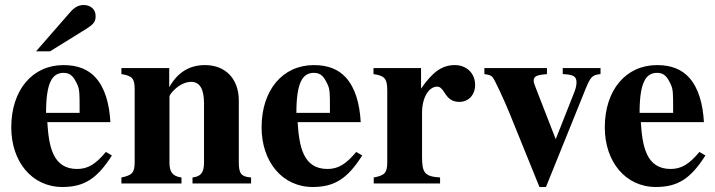

<svg xmlns="http://www.w3.org/2000/svg" viewBox="-20 -733 2855 767"><path d="M298 -282H164C164 -402 188 -442 234 -442C263 -442 275 -425 289 -395C298 -376 298 -355 298 -303ZM403 -126C362 -77 331 -58 288 -58C190 -58 175 -150 169 -245H421C417 -319 399 -382 362 -423C333 -455 292 -473 234 -473C109 -473 25 -373 25 -224C25 -87 108 14 229 14C314 14 367 -17 427 -112ZM124 -528H180L322 -616C354 -636 362 -646 362 -669C362 -695 343 -713 314 -713C294 -713 278 -704 261 -685Z M983 0V-24C944 -27 934 -39 934 -84V-331C934 -418 881 -473 799 -473C739 -473 691 -446 657 -386H656V-461H465V-437C509 -430 518 -419 518 -376V-87C518 -45 510 -33 465 -24V0H705V-24C668 -29 657 -47 657 -84V-348C657 -352 664 -362 674 -372C696 -394 720 -406 744 -406C778 -406 795 -377 795 -321V-84C795 -44 783 -28 749 -24V0Z M1298 -282H1164C1164 -402 1188 -442 1234 -442C1263 -442 1275 -425 1289 -395C1298 -376 1298 -355 1298 -303ZM1403 -126C1362 -77 1331 -58 1288 -58C1190 -58 1175 -150 1169 -245H1421C1417 -319 1399 -382 1362 -423C1333 -455 1292 -473 1234 -473C1109 -473 1025 -373 1025 -224C1025 -87 1108 14 1229 14C1314 14 1367 -17 1427 -112Z M1662 -461H1472V-437C1515 -431 1527 -420 1527 -373V-84C1527 -43 1517 -32 1473 -24V0H1738V-24C1677 -28 1666 -42 1666 -106V-283C1666 -342 1692 -387 1727 -387C1735 -387 1744 -382 1755 -364C1772 -336 1789 -326 1815 -326C1852 -326 1878 -354 1878 -394C1878 -440 1844 -473 1797 -473C1747 -473 1709 -447 1662 -379Z M2379 -461H2228V-437C2271 -435 2283 -428 2283 -404C2283 -392 2280 -378 2272 -359L2200 -177L2121 -380C2113 -400 2112 -404 2112 -411C2112 -426 2122 -432 2147 -435L2165 -437V-461H1915V-437C1937 -434 1943 -431 1949 -423C1958 -411 1995 -331 2015 -282L2135 14H2161L2321 -382C2340 -428 2348 -434 2379 -437Z M2669 -282H2535C2535 -402 2559 -442 2605 -442C2634 -442 2646 -425 2660 -395C2669 -376 2669 -355 2669 -303ZM2774 -126C2733 -77 2702 -58 2659 -58C2561 -58 2546 -150 2540 -245H2792C2788 -319 2770 -382 2733 -423C2704 -455 2663 -473 2605 -473C2480 -473 2396 -373 2396 -224C2396 -87 2479 14 2600 14C2685 14 2738 -17 2798 -112Z"/></svg>

Font: XITS
Style: Bold
Weight: 700
Designer: MicroPress Inc., with final additions and corrections provided by Coen Hoffman, Elsevier (retired)
Version: Version 1.302